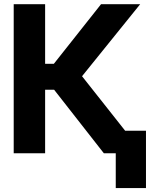

<svg xmlns="http://www.w3.org/2000/svg" viewBox="-20 -748 748 937"><path d="M486.8 0 244.1 -310.1H200.2V0H46.9V-727.5H200.2V-436.5H242.7L473.1 -727.5H664.1L380.4 -376L677.7 0ZM692.4 -109.9V169.9H544.9V-109.9Z"/></svg>

Font: Inter Tight
Style: Bold
Weight: 700
Designer: Rasmus Andersson
Foundry: rsms
Version: Version 3.004; ttfautohint (v1.8.4.7-5d5b)